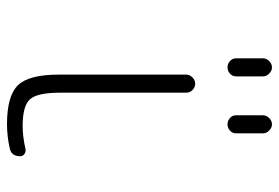

<svg xmlns="http://www.w3.org/2000/svg" viewBox="-142 -632 785 540"><g transform="rotate(90 250.0 -362.5)"><path d="M304.7 -710Q304.7 -719.7 312.5 -727.5Q320.3 -735.4 330.1 -735.4Q339.8 -735.4 347.7 -727.5Q355.5 -719.7 355.5 -710V-634.8Q355.5 -624 347.7 -617.2Q339.8 -610.4 330.1 -610.4Q320.3 -610.4 312.5 -617.2Q304.7 -624 304.7 -634.8ZM144.5 -634.8V-710Q144.5 -719.7 152.3 -727.5Q160.2 -735.4 169.9 -735.4Q179.7 -735.4 187.5 -727.5Q195.3 -719.7 195.3 -710V-634.8Q195.3 -624 187.5 -617.2Q179.7 -610.4 169.9 -610.4Q160.2 -610.4 152.3 -617.2Q144.5 -624 144.5 -634.8ZM190.4 -134.8V-494.1Q190.4 -503.9 198.2 -511.7Q206.1 -519.5 215.8 -519.5Q225.6 -519.5 233.4 -512.2Q241.2 -504.9 241.2 -494.1V-139.6Q241.2 -75.2 259.8 -54.7Q278.3 -34.2 335 -34.2Q364.3 -34.2 398.4 -42Q406.2 -43.9 413.1 -39.6Q419.9 -35.2 419.9 -27.3Q419.9 -2.9 398.4 2Q363.3 9.8 330.1 9.8Q250 9.8 220.2 -21Q190.4 -51.8 190.4 -134.8Z"/></g></svg>

Font: Rounded-L Mgen+ 1m light
Style: Regular
Weight: 200
Designer: [Source Han Sans]
Ryoko NISHIZUKA  (kana & ideographs); Paul D. Hunt (Latin, Greek & Cyrillic); Wenlong ZHANG  (bopomofo
Version: Version 1.059.20150602